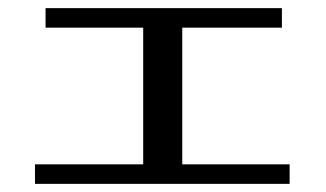

<svg xmlns="http://www.w3.org/2000/svg" viewBox="-20 -470 801 472"><path d="M428 -402H673V-450H92V-402H332V-66H66V-18H692V-66H428Z"/></svg>

Font: LXGW Marker Gothic
Style: Regular
Weight: 400
Version: Version 1.001